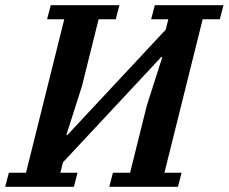

<svg xmlns="http://www.w3.org/2000/svg" viewBox="-50 -718 879 738"><path d="M-16 -54H50L197 -644H131L145 -698H409L395 -644H329L265 -387L205 -199H209L587 -604L597 -644H531L545 -698H809L795 -644H729L582 -54H648L634 0H370L384 -54H450L514 -311L574 -499H570L192 -94L182 -54H248L234 0H-30Z"/></svg>

Font: IBM Plex Serif SmBld
Style: Italic
Weight: 600
Italic angle: -14°
Designer: Mike Abbink, Paul van der Laan, Pieter van Rosmalen
Foundry: Bold Monday
Version: Version 3.001